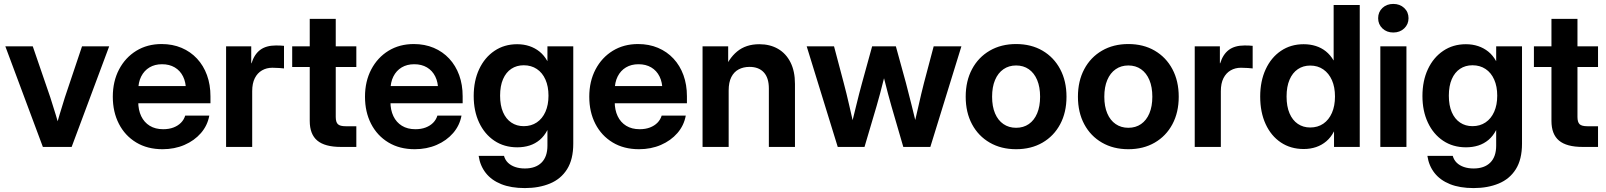

<svg xmlns="http://www.w3.org/2000/svg" viewBox="-20 -753 8232 984"><path d="M199.7 0 7.3 -515.6H147.9L237.8 -253.9Q252 -210 265.4 -165.8Q278.8 -121.6 291.5 -77.1H259.8Q272.5 -121.6 285.4 -165.8Q298.3 -210 312.5 -253.9L400.4 -515.6H539.6L347.2 0Z M813 11.7Q735.4 11.7 678 -22.9Q620.6 -57.6 589.4 -118.4Q558.1 -179.2 558.1 -257.3Q558.1 -335.9 590.1 -397Q622.1 -458 678.5 -492.7Q734.9 -527.3 808.1 -527.3Q864.3 -527.3 910.4 -507.8Q956.5 -488.3 989.7 -452.6Q1022.9 -417 1040.8 -367.9Q1058.6 -318.8 1058.6 -259.8V-223.6H608.4V-312H993.2L933.1 -289.6Q933.1 -331.1 918.2 -361.1Q903.3 -391.1 875.7 -407.5Q848.1 -423.8 810.5 -423.8Q773.4 -423.8 746.1 -407.5Q718.8 -391.1 703.6 -361.1Q688.5 -331.1 688.5 -289.6V-231.4Q688.5 -189.5 703.6 -157.7Q718.8 -126 747.3 -108.4Q775.9 -90.8 816.4 -90.8Q846.2 -90.8 869.1 -99.6Q892.1 -108.4 907.5 -124Q922.9 -139.6 929.2 -160.6H1052.7Q1043.5 -109.9 1009.8 -71Q976.1 -32.2 925.3 -10.3Q874.5 11.7 813 11.7Z M1138.7 0V-515.6H1267.6V-428.7H1269Q1283.2 -474.6 1313.5 -497.3Q1343.8 -520 1394.5 -520Q1406.7 -520 1417.2 -519.5Q1427.7 -519 1435.5 -518.1V-402.3Q1428.2 -403.3 1411.1 -404.5Q1394 -405.8 1375.5 -405.8Q1346.2 -405.8 1322.8 -392.3Q1299.3 -378.9 1285.9 -352.3Q1272.5 -325.7 1272.5 -285.6V0Z M1806.2 -515.6V-409.7H1477.5V-515.6ZM1567.4 -656.2H1700.7V-153.8Q1700.7 -127 1711.7 -116.5Q1722.7 -106 1752 -106Q1764.2 -106 1780.5 -106Q1796.9 -106 1806.2 -106V0Q1793.5 0 1771.2 0Q1749 0 1727.1 0Q1645 0 1606.2 -32.5Q1567.4 -64.9 1567.4 -133.3Z M2105.5 11.7Q2027.8 11.7 1970.5 -22.9Q1913.1 -57.6 1881.8 -118.4Q1850.6 -179.2 1850.6 -257.3Q1850.6 -335.9 1882.6 -397Q1914.6 -458 1970.9 -492.7Q2027.3 -527.3 2100.6 -527.3Q2156.7 -527.3 2202.9 -507.8Q2249 -488.3 2282.2 -452.6Q2315.4 -417 2333.3 -367.9Q2351.1 -318.8 2351.1 -259.8V-223.6H1900.9V-312H2285.6L2225.6 -289.6Q2225.6 -331.1 2210.7 -361.1Q2195.8 -391.1 2168.2 -407.5Q2140.6 -423.8 2103 -423.8Q2065.9 -423.8 2038.6 -407.5Q2011.2 -391.1 1996.1 -361.1Q1981 -331.1 1981 -289.6V-231.4Q1981 -189.5 1996.1 -157.7Q2011.2 -126 2039.8 -108.4Q2068.4 -90.8 2108.9 -90.8Q2138.7 -90.8 2161.6 -99.6Q2184.6 -108.4 2200 -124Q2215.3 -139.6 2221.7 -160.6H2345.2Q2335.9 -109.9 2302.2 -71Q2268.6 -32.2 2217.8 -10.3Q2167 11.7 2105.5 11.7Z M2669.9 210.9Q2599.1 210.9 2548.8 190.7Q2498.5 170.4 2469.5 133.3Q2440.4 96.2 2433.1 45.9H2563Q2568.8 66.9 2583.5 81.1Q2598.1 95.2 2620.1 102.8Q2642.1 110.4 2669.9 110.4Q2725.1 110.4 2755.4 80.3Q2785.6 50.3 2785.6 -6.8V-85.9H2785.2Q2769.5 -55.7 2746.3 -36.1Q2723.1 -16.6 2694.1 -7.3Q2665 2 2630.9 2Q2564 2 2513.7 -31.7Q2463.4 -65.4 2435.5 -124.8Q2407.7 -184.1 2407.7 -260.7Q2407.7 -338.9 2435.8 -398.7Q2463.9 -458.5 2514.2 -492.4Q2564.5 -526.4 2630.4 -526.4Q2664.1 -526.4 2692.9 -516.8Q2721.7 -507.3 2745.4 -488.3Q2769 -469.2 2785.2 -439.9H2785.6V-515.6H2918V-16.6Q2918 64 2886.2 114.3Q2854.5 164.6 2798.3 187.7Q2742.2 210.9 2669.9 210.9ZM2664.1 -106.4Q2702.6 -106.4 2731.2 -125.7Q2759.8 -145 2775.4 -180.2Q2791 -215.3 2791 -262.7Q2791 -310.1 2775.4 -345.2Q2759.8 -380.4 2731.2 -399.4Q2702.6 -418.5 2664.1 -418.5Q2627.9 -418.5 2600.6 -400.4Q2573.2 -382.3 2558.1 -347.4Q2543 -312.5 2543 -262.7Q2543 -212.9 2558.1 -178Q2573.2 -143.1 2600.6 -124.8Q2627.9 -106.4 2664.1 -106.4Z M3254.9 11.7Q3177.2 11.7 3119.9 -22.9Q3062.5 -57.6 3031.2 -118.4Q3000 -179.2 3000 -257.3Q3000 -335.9 3032 -397Q3064 -458 3120.4 -492.7Q3176.8 -527.3 3250 -527.3Q3306.2 -527.3 3352.3 -507.8Q3398.4 -488.3 3431.6 -452.6Q3464.8 -417 3482.7 -367.9Q3500.5 -318.8 3500.5 -259.8V-223.6H3050.3V-312H3435.1L3375 -289.6Q3375 -331.1 3360.1 -361.1Q3345.2 -391.1 3317.6 -407.5Q3290 -423.8 3252.4 -423.8Q3215.3 -423.8 3188 -407.5Q3160.6 -391.1 3145.5 -361.1Q3130.4 -331.1 3130.4 -289.6V-231.4Q3130.4 -189.5 3145.5 -157.7Q3160.6 -126 3189.2 -108.4Q3217.8 -90.8 3258.3 -90.8Q3288.1 -90.8 3311 -99.6Q3334 -108.4 3349.4 -124Q3364.7 -139.6 3371.1 -160.6H3494.6Q3485.4 -109.9 3451.7 -71Q3418 -32.2 3367.2 -10.3Q3316.4 11.7 3254.9 11.7Z M3714.4 -289.1V0H3580.6V-515.6H3711.9V-382.8H3687.5Q3712.4 -451.7 3757.6 -489Q3802.7 -526.4 3871.6 -526.4Q3926.3 -526.4 3967.3 -502.7Q4008.3 -479 4031.2 -433.6Q4054.2 -388.2 4054.2 -322.8V0H3920.4V-299.3Q3920.4 -354 3894.5 -382.1Q3868.7 -410.2 3821.3 -410.2Q3790 -410.2 3765.9 -397.5Q3741.7 -384.8 3728 -357.9Q3714.4 -331.1 3714.4 -289.1Z M4273.4 0 4114.3 -515.6H4254.4L4304.2 -327.6Q4318.8 -272.9 4332 -214.4Q4345.2 -155.8 4358.4 -99.1H4340.3Q4354.5 -155.8 4368.7 -214.4Q4382.8 -272.9 4397.9 -327.6L4449.7 -515.6H4571.3L4623 -327.6Q4637.7 -272.9 4651.9 -214.4Q4666 -155.8 4680.2 -99.1H4661.6Q4675.3 -155.8 4688.2 -214.1Q4701.2 -272.5 4715.3 -327.6L4765.1 -515.6H4907.2L4748 0H4609.4L4548.3 -210Q4539.6 -240.7 4531 -272.7Q4522.5 -304.7 4514.4 -337.4Q4506.3 -370.1 4497.6 -401.9H4523.9Q4515.1 -370.1 4506.8 -337.4Q4498.5 -304.7 4490.2 -272.7Q4481.9 -240.7 4472.7 -210L4410.6 0Z M5187.5 11.7Q5110.8 11.7 5052.5 -22Q4994.1 -55.7 4961.7 -116.2Q4929.2 -176.8 4929.2 -257.3Q4929.2 -337.9 4961.7 -398.7Q4994.1 -459.5 5052.5 -493.4Q5110.8 -527.3 5187.5 -527.3Q5264.6 -527.3 5322.8 -493.4Q5380.9 -459.5 5413.3 -398.7Q5445.8 -337.9 5445.8 -257.3Q5445.8 -176.8 5413.3 -116.2Q5380.9 -55.7 5322.8 -22Q5264.6 11.7 5187.5 11.7ZM5187.5 -98.1Q5225.1 -98.1 5252.7 -117.2Q5280.3 -136.2 5295.4 -172.1Q5310.5 -208 5310.5 -257.3Q5310.5 -307.1 5295.4 -343Q5280.3 -378.9 5252.7 -398.2Q5225.1 -417.5 5187.5 -417.5Q5150.4 -417.5 5122.6 -398.2Q5094.7 -378.9 5079.6 -343Q5064.5 -307.1 5064.5 -257.3Q5064.5 -207.5 5079.6 -171.9Q5094.7 -136.2 5122.6 -117.2Q5150.4 -98.1 5187.5 -98.1Z M5762.7 11.7Q5686 11.7 5627.7 -22Q5569.3 -55.7 5536.9 -116.2Q5504.4 -176.8 5504.4 -257.3Q5504.4 -337.9 5536.9 -398.7Q5569.3 -459.5 5627.7 -493.4Q5686 -527.3 5762.7 -527.3Q5839.8 -527.3 5897.9 -493.4Q5956.1 -459.5 5988.5 -398.7Q6021 -337.9 6021 -257.3Q6021 -176.8 5988.5 -116.2Q5956.1 -55.7 5897.9 -22Q5839.8 11.7 5762.7 11.7ZM5762.7 -98.1Q5800.3 -98.1 5827.9 -117.2Q5855.5 -136.2 5870.6 -172.1Q5885.7 -208 5885.7 -257.3Q5885.7 -307.1 5870.6 -343Q5855.5 -378.9 5827.9 -398.2Q5800.3 -417.5 5762.7 -417.5Q5725.6 -417.5 5697.8 -398.2Q5669.9 -378.9 5654.8 -343Q5639.6 -307.1 5639.6 -257.3Q5639.6 -207.5 5654.8 -171.9Q5669.9 -136.2 5697.8 -117.2Q5725.6 -98.1 5762.7 -98.1Z M6103 0V-515.6H6231.9V-428.7H6233.4Q6247.6 -474.6 6277.8 -497.3Q6308.1 -520 6358.9 -520Q6371.1 -520 6381.6 -519.5Q6392.1 -519 6399.9 -518.1V-402.3Q6392.6 -403.3 6375.5 -404.5Q6358.4 -405.8 6339.8 -405.8Q6310.5 -405.8 6287.1 -392.3Q6263.7 -378.9 6250.2 -352.3Q6236.8 -325.7 6236.8 -285.6V0Z M6661.6 10.7Q6594.7 10.7 6544.4 -22.9Q6494.1 -56.6 6466.3 -117.2Q6438.5 -177.7 6438.5 -258.3Q6438.5 -337.4 6466.6 -397.9Q6494.6 -458.5 6544.9 -492.4Q6595.2 -526.4 6661.1 -526.4Q6694.8 -526.4 6723.4 -517.3Q6752 -508.3 6774.9 -490Q6797.9 -471.7 6814.5 -443.4H6814.9V-727.5H6948.7V0H6816.9V-79.1H6816.4Q6800.8 -48.8 6777.6 -29.1Q6754.4 -9.3 6725.1 0.7Q6695.8 10.7 6661.6 10.7ZM6694.8 -99.6Q6733.4 -99.6 6762 -119.1Q6790.5 -138.7 6806.2 -174.6Q6821.8 -210.4 6821.8 -258.3Q6821.8 -306.6 6806.2 -342Q6790.5 -377.4 6762 -397.2Q6733.4 -417 6694.8 -417Q6658.7 -417 6631.3 -398.4Q6604 -379.9 6588.9 -344.5Q6573.7 -309.1 6573.7 -258.3Q6573.7 -207.5 6588.9 -172.1Q6604 -136.7 6631.3 -118.2Q6658.7 -99.6 6694.8 -99.6Z M7054.2 0V-515.6H7188V0ZM7120.6 -586.4Q7086.9 -586.4 7064.9 -607.4Q7043 -628.4 7043 -659.7Q7043 -691.4 7064.9 -712.2Q7086.9 -732.9 7120.6 -732.9Q7154.3 -732.9 7176.5 -712.2Q7198.7 -691.4 7198.7 -659.7Q7198.7 -628.4 7176.5 -607.4Q7154.3 -586.4 7120.6 -586.4Z M7532.2 210.9Q7461.4 210.9 7411.1 190.7Q7360.8 170.4 7331.8 133.3Q7302.7 96.2 7295.4 45.9H7425.3Q7431.2 66.9 7445.8 81.1Q7460.4 95.2 7482.4 102.8Q7504.4 110.4 7532.2 110.4Q7587.4 110.4 7617.7 80.3Q7647.9 50.3 7647.9 -6.8V-85.9H7647.5Q7631.8 -55.7 7608.6 -36.1Q7585.4 -16.6 7556.4 -7.3Q7527.3 2 7493.2 2Q7426.3 2 7376 -31.7Q7325.7 -65.4 7297.9 -124.8Q7270 -184.1 7270 -260.7Q7270 -338.9 7298.1 -398.7Q7326.2 -458.5 7376.5 -492.4Q7426.8 -526.4 7492.7 -526.4Q7526.4 -526.4 7555.2 -516.8Q7584 -507.3 7607.7 -488.3Q7631.3 -469.2 7647.5 -439.9H7647.9V-515.6H7780.3V-16.6Q7780.3 64 7748.5 114.3Q7716.8 164.6 7660.6 187.7Q7604.5 210.9 7532.2 210.9ZM7526.4 -106.4Q7564.9 -106.4 7593.5 -125.7Q7622.1 -145 7637.7 -180.2Q7653.3 -215.3 7653.3 -262.7Q7653.3 -310.1 7637.7 -345.2Q7622.1 -380.4 7593.5 -399.4Q7564.9 -418.5 7526.4 -418.5Q7490.2 -418.5 7462.9 -400.4Q7435.5 -382.3 7420.4 -347.4Q7405.3 -312.5 7405.3 -262.7Q7405.3 -212.9 7420.4 -178Q7435.5 -143.1 7462.9 -124.8Q7490.2 -106.4 7526.4 -106.4Z M8169.9 -515.6V-409.7H7841.3V-515.6ZM7931.2 -656.2H8064.5V-153.8Q8064.5 -127 8075.4 -116.5Q8086.4 -106 8115.7 -106Q8127.9 -106 8144.3 -106Q8160.6 -106 8169.9 -106V0Q8157.2 0 8135 0Q8112.8 0 8090.8 0Q8008.8 0 7970 -32.5Q7931.2 -64.9 7931.2 -133.3Z"/></svg>

Font: Inter Cardless Display
Style: Bold
Weight: 700
Designer: Rasmus Andersson
Foundry: rsms
Version: Version 4.001;git-9221beed3